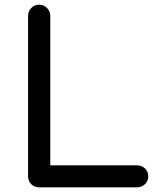

<svg xmlns="http://www.w3.org/2000/svg" viewBox="-20 -801 679 821"><path d="M147 0Q127 0 113.5 -13.5Q100 -27 100 -48V-733Q100 -753 114 -767Q128 -781 147 -781Q167 -781 181 -767Q195 -753 195 -733V-94H566Q586 -94 600 -80.5Q614 -67 614 -47Q614 -27 600 -13.5Q586 0 566 0Z"/></svg>

Font: Comfortaa SemiBold
Style: Regular
Weight: 600
Designer: Johan Aakerlund
Foundry: Johan Aakerlund
Version: Version 3.104; ttfautohint (v1.8.1.43-b0c9)